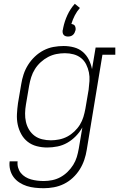

<svg xmlns="http://www.w3.org/2000/svg" viewBox="-20 -771 640 1014"><path d="M211 223Q188 223 165 220.5Q142 218 121.5 211.5Q101 205 82.5 193Q64 181 51.5 164Q39 147 33.5 125Q28 103 31 81H73Q71 98 75.5 114Q80 130 90 142.5Q100 155 114 163.5Q128 172 144 176.5Q160 181 177 183Q194 185 211 185Q233 185 255.5 180.5Q278 176 298.5 165Q319 154 336.5 137Q354 120 366.5 100Q379 80 385.5 58.5Q392 37 396 14L415 -98Q401 -73 380.5 -52Q360 -31 335.5 -17Q311 -3 283.5 2.5Q256 8 229 8Q229 8 229 8Q229 8 229 8Q201 8 174 1Q147 -6 126 -22.5Q105 -39 92 -63Q79 -87 73.5 -113.5Q68 -140 69.5 -168.5Q71 -197 75 -226L92 -326Q96 -352 104.5 -378Q113 -404 128 -428Q143 -452 164 -472Q185 -492 210 -505Q235 -518 262 -523Q289 -528 316 -528Q344 -528 370.5 -521Q397 -514 417 -497Q437 -480 449 -456Q461 -432 466 -406L485 -520H589V-482H521L438 21Q434 47 425 73.5Q416 100 401 124Q386 148 364.5 168Q343 188 317.5 200.5Q292 213 264.5 218Q237 223 211 223ZM249 -30Q270 -30 292.5 -34.5Q315 -39 335 -49.5Q355 -60 372.5 -76.5Q390 -93 402 -112.5Q414 -132 420.5 -153.5Q427 -175 431 -197L448 -297Q451 -320 452.5 -343.5Q454 -367 449.5 -389Q445 -411 435 -431Q425 -451 408 -464.5Q391 -478 369 -484Q347 -490 323 -490Q300 -490 277.5 -485.5Q255 -481 234 -470Q213 -459 195 -442.5Q177 -426 164.5 -406Q152 -386 145 -364Q138 -342 134 -319L117 -219Q113 -196 112.5 -172.5Q112 -149 117 -127Q122 -105 133.5 -86Q145 -67 162.5 -54Q180 -41 202.5 -35.5Q225 -30 249 -30ZM339 -578Q333 -578 326.5 -580Q320 -582 316 -587Q312 -592 311 -598.5Q310 -605 311 -612L312 -614L314 -625Q321 -659 336 -691.5Q351 -724 375 -751L402 -729Q386 -711 375 -689.5Q364 -668 357 -645Q362 -644 367.5 -641.5Q373 -639 375.5 -634.5Q378 -630 379 -624Q380 -618 379 -612Q377 -605 374 -598.5Q371 -592 365.5 -587Q360 -582 353 -580Q346 -578 339 -578Z"/></svg>

Font: Iosevka Etoile XLtObl
Style: Regular
Weight: 200
Italic angle: -9°
Designer: Belleve Invis
Foundry: Belleve Invis
Version: Version 15.5.2; ttfautohint (v1.8.4)